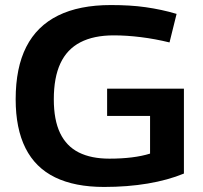

<svg xmlns="http://www.w3.org/2000/svg" viewBox="-20 -730 804 760"><path d="M42 -337Q42 -462 84 -544.5Q126 -627 210 -668.5Q294 -710 419 -710Q457 -710 491 -708Q525 -706 556.5 -701.5Q588 -697 618.5 -690.5Q649 -684 679 -675L651 -562Q594 -576 537.5 -583Q481 -590 430 -590Q351 -590 298 -562.5Q245 -535 219 -479Q193 -423 193 -337Q193 -255 218 -203Q243 -151 292 -126.5Q341 -102 413 -102Q461 -102 501.5 -107Q542 -112 574 -122V-271H404V-379H708V-43Q645 -17 565 -3.5Q485 10 392 10Q276 10 198 -28Q120 -66 81 -143.5Q42 -221 42 -337Z"/></svg>

Font: Georama SemiExpanded SemiBold
Style: Regular
Weight: 600
Width: 6
Designer: Jean-Baptiste Levee
Foundry: Production Type
Version: Version 1.001